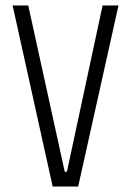

<svg xmlns="http://www.w3.org/2000/svg" viewBox="-20 -680 478 700"><path d="M172 0 26 -660H83L216 -54H224L354 -660H412L265 0Z"/></svg>

Font: Bricolage Grotesque Condensed ExtraLight
Style: Regular
Weight: 250
Width: 3
Designer: Mathieu Triay
Foundry: Atelier Triay
Version: Version 1.000;gftools[0.9.30]